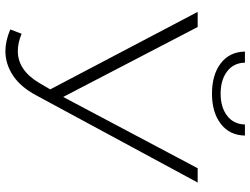

<svg xmlns="http://www.w3.org/2000/svg" viewBox="-128 -787 927 711"><g transform="rotate(90 335.5 -431.5)"><path d="M169 -34Q240 -34 287 -113L311 -154L24 -700H80L339 -202L603 -700H656L333 -102Q302 -44 259.5 -16Q217 12 169 12Q132 12 89 -6L105 -48Q139 -34 169 -34ZM171 -875H212Q213 -833 244.5 -809Q276 -785 327 -785Q377 -785 408.5 -809Q440 -833 441 -875H482Q481 -818 438.5 -785.5Q396 -753 327 -753Q257 -753 214.5 -785.5Q172 -818 171 -875Z"/></g></svg>

Font: Goldbeck Next Light
Style: Regular
Weight: 300
Designer: Julieta Ulanovsky
Foundry: Julieta Ulanovsky
Version: Version 7.200